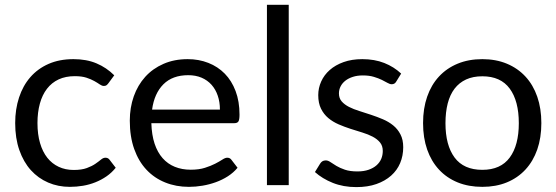

<svg xmlns="http://www.w3.org/2000/svg" viewBox="-20 -756 2272 784"><path d="M423 -416.5Q419 -411 415 -408Q411 -405 404 -405Q396.5 -405 387.5 -411.2Q378.5 -417.5 365.2 -425Q352 -432.5 332.8 -438.8Q313.5 -445 285.5 -445Q248 -445 219.5 -431.8Q191 -418.5 171.8 -393.5Q152.5 -368.5 142.8 -333Q133 -297.5 133 -253.5Q133 -207.5 143.5 -171.8Q154 -136 173.2 -111.8Q192.5 -87.5 219.8 -74.8Q247 -62 281 -62Q313.5 -62 334.5 -69.8Q355.5 -77.5 369.2 -87Q383 -96.5 392.2 -104.2Q401.5 -112 410.5 -112Q421.5 -112 427.5 -103.5L452.5 -71Q436 -50.5 415 -36Q394 -21.5 369.8 -11.8Q345.5 -2 319 2.5Q292.5 7 265 7Q217.5 7 176.8 -10.5Q136 -28 106 -61.2Q76 -94.5 59 -143Q42 -191.5 42 -253.5Q42 -310 57.8 -358Q73.5 -406 103.8 -440.8Q134 -475.5 178.2 -495Q222.5 -514.5 280 -514.5Q333.5 -514.5 374.2 -497.2Q415 -480 446.5 -448.5Z M878 -308.5Q878 -339.5 869.2 -365.2Q860.5 -391 843.8 -409.8Q827 -428.5 803 -438.8Q779 -449 748.5 -449Q684.5 -449 647.2 -411.8Q610 -374.5 601 -308.5ZM950 -71Q933.5 -51 910.5 -36.2Q887.5 -21.5 861.2 -12Q835 -2.5 807 2.2Q779 7 751.5 7Q699 7 654.8 -10.8Q610.5 -28.5 578.2 -62.8Q546 -97 528 -147.5Q510 -198 510 -263.5Q510 -316.5 526.2 -362.5Q542.5 -408.5 573 -442.2Q603.5 -476 647.5 -495.2Q691.5 -514.5 746.5 -514.5Q792 -514.5 830.8 -499.2Q869.5 -484 897.8 -455.2Q926 -426.5 942 -384.2Q958 -342 958 -288Q958 -267 953.5 -260Q949 -253 936.5 -253H598Q599.5 -205 611.2 -169.5Q623 -134 644 -110.2Q665 -86.5 694 -74.8Q723 -63 759 -63Q792.5 -63 816.8 -70.8Q841 -78.5 858.5 -87.5Q876 -96.5 887.8 -104.2Q899.5 -112 908 -112Q919 -112 925 -103.5Z M1159 -736.5V0H1070V-736.5Z M1598 -423Q1592 -412 1579.5 -412Q1572 -412 1562.5 -417.5Q1553 -423 1539.2 -429.8Q1525.5 -436.5 1506.5 -442.2Q1487.5 -448 1461.5 -448Q1439 -448 1421 -442.2Q1403 -436.5 1390.2 -426.5Q1377.5 -416.5 1370.8 -403.2Q1364 -390 1364 -374.5Q1364 -355 1375.2 -342Q1386.5 -329 1405 -319.5Q1423.5 -310 1447 -302.8Q1470.5 -295.5 1495.2 -287.2Q1520 -279 1543.5 -269Q1567 -259 1585.5 -244Q1604 -229 1615.2 -207.2Q1626.5 -185.5 1626.5 -155Q1626.5 -120 1614 -90.2Q1601.5 -60.5 1577 -38.8Q1552.5 -17 1517 -4.5Q1481.5 8 1435 8Q1382 8 1339 -9.2Q1296 -26.5 1266 -53.5L1287 -87.5Q1291 -94 1296.5 -97.5Q1302 -101 1310.5 -101Q1319.5 -101 1329.5 -94Q1339.5 -87 1353.8 -78.5Q1368 -70 1388.5 -63Q1409 -56 1439.5 -56Q1465.5 -56 1485 -62.8Q1504.5 -69.5 1517.5 -81Q1530.5 -92.5 1536.8 -107.5Q1543 -122.5 1543 -139.5Q1543 -160.5 1531.8 -174.2Q1520.5 -188 1502 -197.8Q1483.5 -207.5 1459.8 -214.8Q1436 -222 1411.2 -230Q1386.5 -238 1362.8 -248.2Q1339 -258.5 1320.5 -274Q1302 -289.5 1290.8 -312.2Q1279.5 -335 1279.5 -367.5Q1279.5 -396.5 1291.5 -423.2Q1303.5 -450 1326.5 -470.2Q1349.5 -490.5 1383 -502.5Q1416.5 -514.5 1459.5 -514.5Q1509.5 -514.5 1549.2 -498.8Q1589 -483 1618 -455.5Z M1949.5 -514.5Q2005 -514.5 2049.5 -496Q2094 -477.5 2125.5 -443.5Q2157 -409.5 2173.8 -361.2Q2190.5 -313 2190.5 -253.5Q2190.5 -193.5 2173.8 -145.5Q2157 -97.5 2125.5 -63.5Q2094 -29.5 2049.5 -11.2Q2005 7 1949.5 7Q1893.5 7 1848.8 -11.2Q1804 -29.5 1772.5 -63.5Q1741 -97.5 1724.2 -145.5Q1707.5 -193.5 1707.5 -253.5Q1707.5 -313 1724.2 -361.2Q1741 -409.5 1772.5 -443.5Q1804 -477.5 1848.8 -496Q1893.5 -514.5 1949.5 -514.5ZM1949.5 -62.5Q2024.5 -62.5 2061.5 -112.8Q2098.5 -163 2098.5 -253Q2098.5 -343.5 2061.5 -394Q2024.5 -444.5 1949.5 -444.5Q1911.5 -444.5 1883.2 -431.5Q1855 -418.5 1836.2 -394Q1817.5 -369.5 1808.2 -333.8Q1799 -298 1799 -253Q1799 -163 1836.2 -112.8Q1873.5 -62.5 1949.5 -62.5Z"/></svg>

Font: Lato-Regular
Style: Regular
Weight: 400
Designer: Lukasz Dziedzic with Adam Twardoch and Botio Nikoltchev
Foundry: tyPoland Lukasz Dziedzic
Version: Version 2.015; 2015-08-06; http://www.latofonts.com/